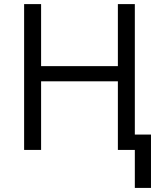

<svg xmlns="http://www.w3.org/2000/svg" viewBox="-20 -734 786 940"><path d="M640.1 -75.2H719.2V186H640.1V0H557.1V-335.9H181.2V0H98.1V-713.9H181.2V-410.2H557.1V-713.9H640.1Z"/></svg>

Font: Open Sans ACDW
Style: acdw
Weight: 400
Foundry: Ascender Corporation
Version: Version 1.10